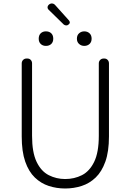

<svg xmlns="http://www.w3.org/2000/svg" viewBox="-20 -1063 745 1096"><path d="M352 13Q303 13 258.5 -1.5Q214 -16 179 -49.5Q144 -83 124 -140.5Q104 -198 104 -284V-701Q104 -713 112 -721Q120 -729 132 -729H136Q148 -729 155.5 -721Q163 -713 163 -701V-288Q163 -193 189 -139Q215 -85 258.5 -63Q302 -41 352 -41Q404 -41 447.5 -63Q491 -85 517.5 -139Q544 -193 544 -288V-701Q544 -713 552 -721Q560 -729 572 -729H575Q587 -729 594.5 -721Q602 -713 602 -701V-284Q602 -198 581.5 -140.5Q561 -83 526 -49.5Q491 -16 446 -1.5Q401 13 352 13ZM242 -801Q224 -801 212.5 -812Q201 -823 201 -842Q201 -862 212.5 -873Q224 -884 242 -884Q261 -884 272.5 -873Q284 -862 284 -842Q284 -823 272.5 -812Q261 -801 242 -801ZM370 -922Q364 -917 356.5 -918Q349 -919 344 -923L259 -1006Q251 -1013 251.5 -1022Q252 -1031 261 -1038Q269 -1044 278.5 -1043Q288 -1042 295 -1034L374 -946Q385 -932 370 -922ZM461 -801Q444 -801 431.5 -812Q419 -823 419 -842Q419 -862 431.5 -873Q444 -884 461 -884Q479 -884 491 -873Q503 -862 503 -842Q503 -823 491 -812Q479 -801 461 -801Z"/></svg>

Font: Chiron GoRound TC L
Style: Regular
Weight: 300
Designer: Ryoko NISHIZUKA 西塚涼子 (kana, bopomofo & ideographs); Paul D. Hunt (Latin, Greek & Cyrillic); Sandoll Communications 산돌커뮤니
Foundry: Adobe
Version: Version 1.000;hotconv 1.1.1;makeotfexe 2.6.0